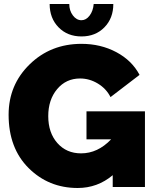

<svg xmlns="http://www.w3.org/2000/svg" viewBox="-20 -934 779 959"><path d="M228 -914H326Q326 -881 344 -857Q362 -833 387 -833Q410 -833 427.5 -856Q445 -879 448 -914H546Q546 -843 501.5 -797.5Q457 -752 387 -752Q317 -752 272.5 -797.5Q228 -843 228 -914ZM412 -378H704V0H543V-59Q467 5 368 5Q223 5 123 -94.5Q23 -194 23 -361Q23 -510 128 -612.5Q233 -715 387 -715Q483 -715 561 -673.5Q639 -632 677 -560L532 -449Q511 -491 469 -516.5Q427 -542 380 -542Q310 -542 265.5 -489Q221 -436 221 -354Q221 -271 266.5 -219.5Q312 -168 385 -168Q468 -168 535 -238H412Z"/></svg>

Font: Raleway-v4020 Black
Style: Regular
Weight: 900
Designer: Matt McInerney, Pablo Impallari, Rodrigo Fuenzalida
Foundry: Matt McInerney, Pablo Impallari, Rodrigo Fuenzalida
Version: Version 4.020;PS 004.020;hotconv 1.0.88;makeotf.lib2.5.64775